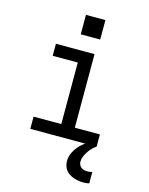

<svg xmlns="http://www.w3.org/2000/svg" viewBox="-137 -815 875 1124"><g transform="rotate(15 300.0 -253.0)"><path d="M99 0V-74H267V-447H115V-520H349V-74H501V0ZM479 223Q465 223 450 220.5Q435 218 421.5 213.5Q408 209 395 201Q382 193 373 181.5Q364 170 359.5 155.5Q355 141 355 127Q355 98 368.5 71.5Q382 45 402.5 24.5Q423 4 448.5 -10.5Q474 -25 501 -35V0Q487 9 475.5 21Q464 33 454.5 47.5Q445 62 438.5 77.5Q432 93 432 110Q432 120 436.5 129Q441 138 449 144Q457 150 467 152Q477 154 487 154Q494 154 501.5 153Q509 152 515 150V219Q507 221 497.5 222Q488 223 479 223ZM241 -611V-729H359V-611Z"/></g></svg>

Font: Nova Nerd Font
Style: Regular
Weight: 400
Designer: Belleve Invis
Foundry: Belleve Invis
Version: Version 24.1.4; ttfautohint (v1.8.4);Nerd Fonts 3.1.1